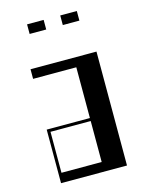

<svg xmlns="http://www.w3.org/2000/svg" viewBox="-118 -856 706 928"><g transform="rotate(-15 235.0 -392.0)"><path d="M70 -268H286.2V-522H70V-570H400V0H70ZM286.2 -48V-253H85V-48ZM110 -784H193V-736H110ZM276 -784H359V-736H276Z"/></g></svg>

Font: Facade Sud
Style: Regular
Weight: 100
Designer: Éléonore Fines
Foundry: Velvetyne Type Foundry
Version: Version 1.001;Glyphs 3.2 (3202)